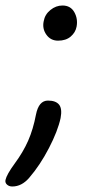

<svg xmlns="http://www.w3.org/2000/svg" viewBox="-44 -529 334 704"><path d="M168.9 -379.9Q141.6 -379.9 126 -401.9Q110.4 -423.8 116.2 -451.2Q120.6 -476.1 140.9 -492.4Q161.1 -508.8 185.1 -508.8Q214.8 -508.8 228.5 -484.4Q242.2 -460 236.8 -431.2Q232.9 -410.2 215.3 -395Q197.8 -379.9 168.9 -379.9ZM1 154.8Q-10.7 154.8 -18.3 147.9Q-25.9 141.1 -23.9 130.9Q-19.5 110.8 9.8 70.8Q40.5 29.3 59.1 -12.7Q77.6 -54.7 87.9 -108.9Q98.1 -160.2 131.8 -160.2Q160.6 -160.2 172.6 -145.3Q184.6 -130.4 178.2 -96.2Q168 -48.8 135.5 13.9Q103 76.7 63 123Q35.6 154.8 1 154.8Z"/></svg>

Font: Shantell Sans Irregular Bouncy
Style: Italic
Weight: 300
Italic angle: -11.31°
Designer: Stephen Nixon, Anya Danilova, Shantell Martin
Foundry: Arrow Type
Version: Version 1.006;[9816181b4]